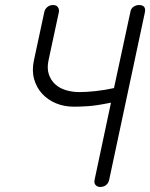

<svg xmlns="http://www.w3.org/2000/svg" viewBox="-20 -741 597 763"><path d="M414 -27Q411 -13 401.5 -5.5Q392 2 378 2Q367 2 360 -5.5Q353 -13 356 -27L421 -333Q362 -321 329 -319Q296 -317 274 -317Q235 -317 202.5 -330.5Q170 -344 147.5 -368.5Q125 -393 115.5 -427Q106 -461 115 -502L156 -693Q158 -704 167.5 -712.5Q177 -721 191 -721Q204 -721 210 -712.5Q216 -704 214 -693L173 -502Q166 -470 174 -446Q182 -422 199.5 -406Q217 -390 242.5 -382.5Q268 -375 296 -375Q323 -375 360 -379Q397 -383 433 -391L498 -693Q500 -707 510.5 -714Q521 -721 532 -721Q561 -721 556 -693Z"/></svg>

Font: VDS
Style: Thin Italic
Weight: 100
Width: 0
Designer: artmaker
Foundry: artmaker
Version: Version 1.000 2012 initial release